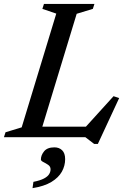

<svg xmlns="http://www.w3.org/2000/svg" viewBox="-41 -696 647 974"><path d="M348 -626 157.5 0H-21L-13 -25L69 -50L244.5 -627L174 -651L182 -676H438L430 -651ZM379 -36 535 -208 563.5 -198.5 455.5 34H436.5L392 0H93.5L111.5 -53.5H425ZM166.5 113Q166.5 91.5 182.8 71.5Q199 51.5 235 51.5Q259 51.5 274.2 66.2Q289.5 81 289.5 111.5Q289.5 145 272.8 175Q256 205 219.8 227Q183.5 249 124 258.5L128.5 226.5Q163.5 219.5 182.2 209.5Q201 199.5 208.2 187.5Q215.5 175.5 215.5 163Q215.5 148.5 203.2 140.2Q191 132 178.8 126Q166.5 120 166.5 113Z"/></svg>

Font: Newsreader 16pt Medium
Style: Italic
Weight: 500
Italic angle: -17°
Designer: Hugues Gentile
Foundry: Production Type
Version: Version 1.003